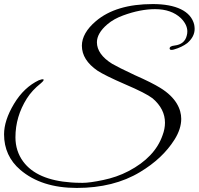

<svg xmlns="http://www.w3.org/2000/svg" viewBox="-21 -834 978 945"><path d="M901 -679C901 -672 900 -665 898 -658C891 -630 871 -614 839 -610C821 -608 813 -603 814 -594C815 -588 822 -587 834 -590C862 -598 884 -609 901 -622C925 -643 937 -666 937 -692C937 -699 936 -705 935 -712C919 -780 844 -814 731 -814C610 -814 517 -786 451 -730C405 -691 382 -650 382 -609C382 -562 408 -521 459 -486C482 -471 528 -448 595 -419C663 -390 708 -367 730 -350C771 -315 791 -275 791 -230C791 -210 787 -189 779 -168C754 -96 698 -37 612 8C572 29 530 43 487 52C444 61 410 66 385 66C360 66 342 65 329 64C217 56 138 22 93 -39C68 -73 55 -113 55 -158C55 -227 74 -290 111 -349C128 -376 151 -401 180 -424C207 -447 190 -447 170 -439C122 -416 81 -378 48 -323C15 -268 -1 -218 -1 -173C-1 -102 26 -43 79 2C148 61 240 91 357 91C478 91 582 65 668 13C743 -32 799 -85 838 -147C860 -182 871 -216 871 -249C871 -296 846 -354 767 -402C741 -418 700 -439 643 -464C587 -490 550 -509 531 -520C481 -551 456 -587 456 -626C456 -655 473 -685 507 -714C529 -733 555 -747 585 -758C642 -779 695 -789 742 -789C796 -789 838 -774 869 -745C890 -724 901 -702 901 -679Z"/></svg>

Font: VL Great Vibes
Style: Regular
Weight: 400
Designer: Robert E. Leuschke
Foundry: Robert E. Leuschke
Version: Version 1.001